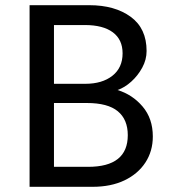

<svg xmlns="http://www.w3.org/2000/svg" viewBox="-20 -720 666 740"><path d="M94 0V-700H324Q422.5 -700 483.8 -655.2Q545 -610.5 545 -523.5Q545 -490 528.2 -459.2Q511.5 -428.5 486 -405.5Q460.5 -382.5 433 -373Q490.5 -355.5 529.8 -309.2Q569 -263 569 -194Q569 -137.5 540.5 -93.8Q512 -50 460 -25Q408 0 336.5 0ZM188 -397H308.5Q374 -397 413.2 -428Q452.5 -459 452.5 -514.5Q452.5 -567.5 414.8 -595.5Q377 -623.5 307 -623.5H188ZM188 -77H319.5Q472.5 -77 472.5 -199Q472.5 -259.5 434 -291.2Q395.5 -323 315 -323H188Z"/></svg>

Font: Geologica Light
Style: Regular
Weight: 300
Designer: Sindre Bremnes, Frode Helland
Foundry: Monokrom Skriftforlag AS
Version: Version 1.010; ttfautohint (v1.8.4.7-5d5b);gftools[0.9.28]